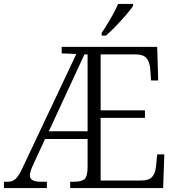

<svg xmlns="http://www.w3.org/2000/svg" viewBox="-22 -951 894 971"><path d="M-2 0V-32H20Q41 -32 56.5 -46Q72 -60 91 -100L364 -678L290 -681V-714H773L778 -544H742L738 -601Q735 -638 719.5 -656.5Q704 -675 666 -676H487V-393H711V-355H487V-38H689Q732 -38 748 -57Q764 -76 767 -110L773 -170H809L803 0H333V-32H352Q389 -32 405 -45Q421 -58 421 -108V-248H206L148 -123Q129 -82 129 -64Q129 -32 183 -32H215V0ZM225 -287H421V-676H405ZM492 -784Q514 -817 537.5 -857Q561 -897 575 -931H651V-921Q640 -904 616 -876Q592 -848 564.5 -819.5Q537 -791 514 -771H492Z"/></svg>

Font: Noto Serif SemiCondensed Light
Style: Regular
Weight: 300
Width: 4
Designer: Monotype Design Team
Foundry: Monotype Imaging Inc.
Version: Version 2.013